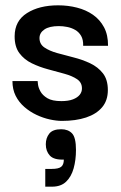

<svg xmlns="http://www.w3.org/2000/svg" viewBox="-20 -444 455 721"><path d="M212.7 10Q192 10 166.8 4.5Q141.7 -1 117 -12.7Q92.3 -24.3 71.7 -42.2Q51 -60 38.8 -84.2Q26.7 -108.3 26.7 -139.7H121.3Q121.3 -138.7 122.7 -127Q124 -115.3 131.8 -100.8Q139.7 -86.3 157.8 -75.3Q176 -64.3 210.3 -64.3Q237 -64.3 254.2 -71Q271.3 -77.7 279.7 -88.5Q288 -99.3 287.7 -112.3Q287.7 -134.3 269.3 -146.7Q251 -159 222 -167Q193 -175 160.7 -183.7Q128.3 -192.3 99.5 -206.3Q70.7 -220.3 52.7 -244.5Q34.7 -268.7 35 -308.3Q35.3 -365.7 81.3 -394.8Q127.3 -424 198.3 -424Q235.7 -424 269.3 -415.3Q303 -406.7 329.2 -388.5Q355.3 -370.3 370.7 -341.5Q386 -312.7 385.7 -272H292.3Q293 -294.7 284.7 -309.2Q276.3 -323.7 262.3 -331.7Q248.3 -339.7 232.3 -342.8Q216.3 -346 201 -346Q165 -346 146.7 -333.3Q128.3 -320.7 128.3 -301Q128.3 -278.3 146.8 -265.7Q165.3 -253 194.5 -244.8Q223.7 -236.7 256.7 -228.3Q289.7 -220 318.8 -206.2Q348 -192.3 366.5 -168.7Q385 -145 385 -105.7Q385 -66.7 363.5 -41.2Q342 -15.7 303.3 -2.8Q264.7 10 212.7 10ZM150 257V190.3H174.3Q200 190.3 209.8 182.3Q219.7 174.3 219.7 155.3Q182.3 156.7 167.2 140.2Q152 123.7 152 98Q152 74.3 165 57.8Q178 41.3 210 41.3Q235.7 41.3 250.5 56.8Q265.3 72.3 265.3 119Q265.3 156.7 256.5 188.2Q247.7 219.7 228.2 238.3Q208.7 257 175.3 257Z"/></svg>

Font: Darker Grotesque Light
Style: Regular
Weight: 300
Designer: Gabriel Lam
Foundry: TypeRant
Version: Version 1.000;gftools[0.9.28]